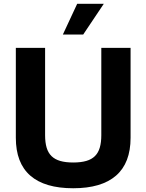

<svg xmlns="http://www.w3.org/2000/svg" viewBox="-20 -979 769 1009"><path d="M217 -727.3V-268.1Q217 -230.5 225 -203.3Q233 -176.1 250.7 -158.7Q268.5 -141.3 296.5 -133.2Q324.6 -125 364.7 -125Q404.8 -125 433.1 -133.2Q461.3 -141.3 478.9 -158.7Q496.4 -176.1 504.4 -203.3Q512.4 -230.5 512.4 -268.1V-727.3H666.2V-255Q666.2 -122.5 589.8 -56.1Q513.5 10.3 364.7 10.3Q215.2 10.3 139.2 -56.1Q63.2 -122.5 63.2 -255V-727.3ZM385.7 -959.2H525.6L417.3 -797.6H310.4Z"/></svg>

Font: Cannonade
Style: Bold
Weight: 700
Designer: Rasmus Andersson
Foundry: rsms
Version: Version 3.012;git-f93a4a705